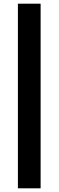

<svg xmlns="http://www.w3.org/2000/svg" viewBox="-20 -810 317 1040"><path d="M200 -790V210H77V-790Z"/></svg>

Font: Georama Extended SemiBold
Style: Regular
Weight: 600
Width: 7
Designer: Jean-Baptiste Levee
Foundry: Production Type
Version: Version 1.000